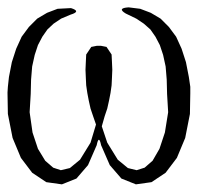

<svg xmlns="http://www.w3.org/2000/svg" viewBox="-29 -513 549 517"><path d="M231.4 -389.6H243.2L257.8 -386.7L271.5 -366.2L272.5 -345.7L273.4 -325.2L272.5 -303.7L271.5 -283.2L268.6 -262.7L264.6 -242.2L259.8 -220.7L252.9 -200.2L245.1 -172.9L259.8 -128.9L288.1 -83L315.4 -60.5L338.9 -54.7L360.4 -61.5L381.8 -80.1L400.4 -112.3L415 -156.2L423.8 -210.9L420.9 -259.8L419.9 -298.8L417 -334L410.2 -365.2L401.4 -391.6L389.6 -414.1L376 -433.6L358.4 -449.2L337.9 -462.9L309.6 -476.6Q285.2 -491.2 317.4 -493.2L348.6 -489.3L377 -478.5L403.3 -462.9L425.8 -440.4L445.3 -414.1L460 -381.8L471.7 -345.7L479.5 -305.7L483.4 -279.3V-261.7L482.4 -206.1L469.7 -141.6L447.3 -87.9L417 -47.9L378.9 -22.5L336.9 -16.6L297.9 -32.2L266.6 -68.4L243.2 -122.1Q237.3 -151.4 231.4 -122.1L208 -68.4L176.8 -32.2L137.7 -16.6L95.7 -22.5L57.6 -47.9L27.3 -87.9L4.9 -141.6L-7.8 -206.1L-8.8 -263.7L-7.8 -279.3L-4.9 -305.7L2.9 -345.7L14.6 -381.8L29.3 -414.1L48.8 -440.4L71.3 -462.9L97.7 -478.5L126 -489.3L162.1 -491.2Q190.4 -482.4 161.1 -473.6L135.7 -462.9L115.2 -449.2L98.6 -433.6L85 -414.1L73.2 -391.6L64.5 -365.2L57.6 -334L54.7 -298.8L53.7 -259.8L50.8 -210.9L58.6 -156.2L73.2 -112.3L92.8 -80.1L114.3 -61.5L134.8 -54.7L159.2 -60.5L186.5 -83L214.8 -128.9L229.5 -177.7L221.7 -200.2L214.8 -220.7L210 -242.2L206.1 -262.7L203.1 -283.2L202.1 -303.7L201.2 -325.2L202.1 -345.7L203.1 -366.2L216.8 -386.7Z"/></svg>

Font: B2 Hana
Style: Regular
Weight: 500
Version: 2020-08-05; (max)